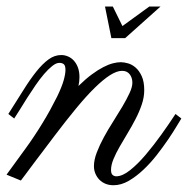

<svg xmlns="http://www.w3.org/2000/svg" viewBox="-25 -524 564 576"><path d="M407.7 -253.4Q407.7 -232.4 400.4 -210.7Q393.1 -189 381.8 -167.2Q370.6 -145.5 357.9 -124.5Q345.2 -103.5 334 -84Q322.8 -64.5 315.4 -46.6Q308.1 -28.8 308.1 -14.2Q308.1 -2.9 313 1Q317.9 4.9 323.7 4.9Q342.3 4.9 365.2 -13.4Q388.2 -31.7 411.9 -59.6Q435.5 -87.4 459 -120.1Q482.4 -152.8 501.5 -182.1L519 -168.5Q515.1 -162.6 504.9 -145.3Q494.6 -127.9 479.5 -105.7Q464.4 -83.5 445.6 -59.3Q426.8 -35.2 405.3 -14.9Q383.8 5.4 361.1 18.6Q338.4 31.7 315.4 31.7Q302.2 31.7 291.5 27.3Q280.8 22.9 273.2 15.1Q265.6 7.3 261.2 -3.2Q256.8 -13.7 256.8 -25.4Q256.8 -44.4 265.4 -66.7Q273.9 -88.9 286.6 -112.3Q299.3 -135.7 314.5 -159.4Q329.6 -183.1 342.3 -204.6Q355 -226.1 363.5 -244.4Q372.1 -262.7 372.1 -275.9Q372.1 -291 364 -301.3Q356 -311.5 341.3 -311.5Q325.7 -311.5 305.2 -298.6Q284.7 -285.6 259.3 -260.7Q233.9 -235.8 203.9 -199.5Q173.8 -163.1 138.7 -116.7Q118.7 -89.8 99.6 -64.9Q91.3 -54.2 83 -43Q74.7 -31.7 66.4 -20.8Q58.1 -9.8 50.8 0.2Q43.5 10.3 37.6 17.6L-5.4 0L51.8 -78.6Q64 -95.2 76.7 -114.3Q89.4 -133.3 101.8 -153.6Q114.3 -173.8 125.5 -194.3Q136.7 -214.8 146.5 -234.4Q160.6 -263.7 166 -283Q171.4 -302.2 171.4 -314Q171.4 -327.1 166.5 -331.3Q161.6 -335.4 152.8 -335.4Q143.6 -335.4 131.6 -325.9Q119.6 -316.4 106.9 -301.5Q94.2 -286.6 81.3 -267.8Q68.4 -249 56.6 -230.5Q44.9 -211.9 34.7 -195.3Q24.4 -178.7 17.6 -168.5L0 -182.1Q24.9 -221.2 45.2 -253.7Q65.4 -286.1 84.2 -309.6Q103 -333 120.8 -345.9Q138.7 -358.9 158.7 -358.9Q169.4 -358.9 179.4 -354.5Q189.5 -350.1 197 -341.6Q204.6 -333 209 -320.8Q213.4 -308.6 213.4 -292.5Q213.4 -279.8 210.4 -266.1Q231.9 -287.1 250.5 -300.8Q269 -314.5 284.7 -322.5Q300.3 -330.6 313.5 -334Q326.7 -337.4 337.4 -337.4Q346.7 -337.4 358.9 -334Q371.1 -330.6 381.8 -321.3Q392.6 -312 400.1 -295.7Q407.7 -279.3 407.7 -253.4ZM313.5 -504.4 342.3 -445.8 422.9 -504.4H456.5L350.6 -409.7H309.1L290 -504.4Z"/></svg>

Font: Parisienne
Style: Regular
Weight: 400
Designer: Astigmatic (AOETI)
Foundry: Astigmatic (AOETI)
Version: Version 1.000